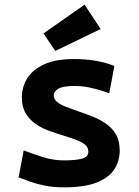

<svg xmlns="http://www.w3.org/2000/svg" viewBox="-20 -794 600 826"><path d="M254 12Q209 12 172.5 4.5Q136 -3 108 -13Q80 -23 60 -31L82 -147Q120 -132 165 -118Q210 -104 255 -104Q306 -104 333 -111.5Q360 -119 360 -141Q360 -161 345 -172.5Q330 -184 305.5 -193Q281 -202 252 -211Q222 -220 190.5 -231.5Q159 -243 133 -261Q107 -279 90.5 -306.5Q74 -334 74 -375Q74 -420 97.5 -457.5Q121 -495 170.5 -517.5Q220 -540 299 -540Q350 -540 394.5 -532Q439 -524 472 -510L450 -393Q438 -397 415 -404.5Q392 -412 362.5 -418Q333 -424 300 -424Q248 -424 229.5 -411.5Q211 -399 211 -384Q211 -368 225 -356Q239 -344 262.5 -335Q286 -326 314 -316Q344 -306 376 -293.5Q408 -281 435 -262.5Q462 -244 478.5 -216Q495 -188 495 -146Q495 -102 472 -66Q449 -30 396.5 -9Q344 12 254 12ZM218 -575 167 -650 344 -774 413 -669Z"/></svg>

Font: Ubuntu Sans Mono
Style: Bold
Weight: 700
Monospace: yes
Designer: Dalton Maag Ltd
Foundry: Dalton Maag Ltd
Version: Version 1.006